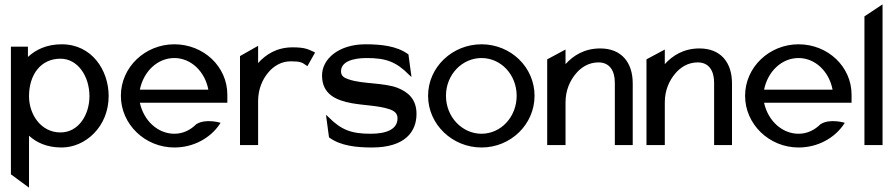

<svg xmlns="http://www.w3.org/2000/svg" viewBox="-20 -665 4100 880"><path d="M30 134 113 195V-43C147 -12 194 11 263 11C370 11 478 -83 478 -225C478 -343 401 -462 263 -462C193 -462 144 -437 108 -404V-451H30ZM113 -224C113 -323 167 -396 257 -396C337 -396 390 -315 390 -224C390 -140 341 -58 257 -58C168 -58 113 -140 113 -224Z M534 -226C534 -95 645 11 779 11C867 11 944 -32 987 -96L991 -102L984 -104C984 -104 921 -121 882 -97H881C853 -69 819 -52 779 -52C704 -52 639 -111 621 -194H1022V-231C1022 -360 913 -462 779 -462C645 -462 534 -357 534 -226ZM621 -254C638 -338 702 -399 779 -399C855 -399 919 -338 935 -254Z M1080 0H1163V-201C1163 -257 1183 -301 1209 -332C1232 -360 1267 -384 1313 -384C1358 -384 1366 -378 1384 -365L1389 -362L1424 -424L1419 -427C1392 -439 1379 -448 1321 -448C1248 -448 1198 -415 1163 -376V-455L1080 -408Z M1456 -319C1456 -232 1522 -205 1592 -192C1647 -182 1716 -181 1763 -165C1785 -158 1802 -147 1802 -123C1802 -72 1751 -52 1679 -52C1591 -52 1544 -69 1485 -129L1474 -139L1488 -35L1490 -34C1541 3 1612 11 1685 11C1836 11 1889 -61 1889 -143C1889 -211 1850 -243 1803 -262C1739 -287 1643 -279 1579 -301C1558 -308 1543 -316 1543 -338C1543 -382 1596 -399 1661 -399C1749 -399 1796 -382 1855 -322L1866 -312L1852 -416L1850 -417C1799 -454 1728 -462 1655 -462C1534 -462 1456 -396 1456 -319Z M1942 -226C1942 -95 2053 11 2187 11C2321 11 2430 -95 2430 -226C2430 -357 2321 -462 2187 -462C2053 -462 1942 -357 1942 -226ZM2024 -226C2024 -323 2098 -399 2187 -399C2276 -399 2348 -323 2348 -226C2348 -129 2276 -52 2187 -52C2098 -52 2024 -129 2024 -226Z M2488 0H2572V-196C2572 -252 2593 -296 2619 -327C2642 -355 2677 -379 2723 -379C2774 -379 2798 -341 2798 -286V0H2880V-283C2880 -378 2829 -443 2731 -443C2658 -443 2607 -410 2572 -371V-438L2488 -393Z M2943 0H3027V-196C3027 -252 3048 -296 3074 -327C3097 -355 3132 -379 3178 -379C3229 -379 3253 -341 3253 -286V0H3335V-283C3335 -378 3284 -443 3186 -443C3113 -443 3062 -410 3027 -371V-438L2943 -393Z M3395 -226C3395 -95 3506 11 3640 11C3728 11 3805 -32 3848 -96L3852 -102L3845 -104C3845 -104 3782 -121 3743 -97H3742C3714 -69 3680 -52 3640 -52C3565 -52 3500 -111 3482 -194H3883V-231C3883 -360 3774 -462 3640 -462C3506 -462 3395 -357 3395 -226ZM3482 -254C3499 -338 3563 -399 3640 -399C3716 -399 3780 -338 3796 -254Z M3942 0H4025V-645L3942 -590Z"/></svg>

Font: Charger Sport
Style: DfBd
Weight: 400
Designer: Jasper
Foundry: Cannot Into Space Fonts
Version: Version 1.1